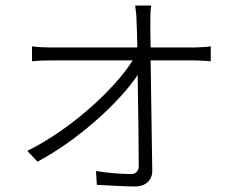

<svg xmlns="http://www.w3.org/2000/svg" viewBox="-20 -625 822 696"><path d="M79 -78 116 -39C263 -117 413 -254 479 -353C481 -234 483 -93 483 -23C483 -6 473 6 455 6C424 6 369 2 328 -5L331 45C368 47 435 51 470 51C505 51 532 31 532 -6C531 -96 528 -276 526 -406H686C704 -406 730 -404 744 -403V-457C732 -455 703 -453 686 -453H526C525 -497 525 -531 525 -547C525 -568 525 -586 528 -605H470C473 -586 475 -564 475 -547C476 -531 477 -497 478 -453H161C139 -453 119 -454 96 -457V-403C118 -405 137 -406 162 -406H461C393 -298 233 -154 79 -78Z"/></svg>

Font: GenEiGothic-pro-Light
Style: Regular
Weight: 300
Designer: Ryoko NISHIZUKA (kana & ideographs); Paul D. Hunt (Latin, Greek & Cyrillic); Wenlong ZHANG (bopomofo); Sandoll Communica
Foundry: Adobe Systems Incorporated; o_tamon
Version: Version 1.000.140830